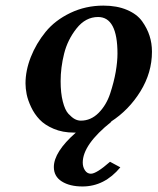

<svg xmlns="http://www.w3.org/2000/svg" viewBox="-20 -465 567 691"><path d="M198.2 -172.9Q198.2 -129.9 206.1 -99.4Q213.9 -68.8 226.3 -55.4Q238.8 -42 249.3 -36.4Q259.8 -30.8 271 -30.8Q307.1 -30.8 335 -58.8Q362.8 -86.9 376.5 -128.4Q390.1 -169.9 396.5 -206.5Q402.8 -243.2 402.8 -272Q402.8 -403.8 333 -403.8Q288.1 -403.8 255.6 -362.8Q223.1 -321.8 210.7 -271.7Q198.2 -221.7 198.2 -172.9ZM71.8 -165Q71.8 -210.9 90.8 -259.5Q109.9 -308.1 144 -350.1Q178.2 -392.1 233.2 -418.5Q288.1 -444.8 352.1 -444.8Q400.9 -444.8 437 -429.4Q473.1 -414.1 491.5 -388.4Q509.8 -362.8 518.3 -335.9Q526.9 -309.1 526.9 -278.8Q526.9 -203.6 485.4 -136.2Q443.8 -68.8 378.9 -26.9H380.9Q277.8 55.2 277.8 120.1Q277.8 136.2 285.9 148.2Q293.9 160.2 307.1 160.2Q327.1 160.2 376 117.2L413.1 137.2Q356 206.1 276.9 206.1Q231 206.1 202.4 188Q173.8 169.9 173.8 136.2Q173.8 82 252.9 12.2H246.1Q205.1 12.2 173.1 -1.5Q141.1 -15.1 122.6 -34.7Q104 -54.2 92 -79.6Q80.1 -105 75.9 -126Q71.8 -147 71.8 -165Z"/></svg>

Font: Linux Libertine
Style: Semibold Italic
Weight: 600
Italic angle: -11.5°
Designer: Philipp H. Poll
Foundry: Philipp H. Poll
Version: Version 5.1.2 ; ttfautohint (v0.9)